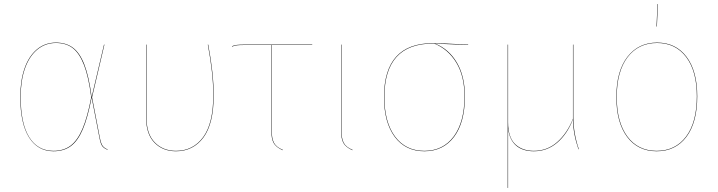

<svg xmlns="http://www.w3.org/2000/svg" viewBox="-20 -737 3539 947"><path d="M432 -258 493 -517H495L434 -257L472 -60Q478 -29 486 -18Q494 -7 511 0V2Q493 -5 484.5 -16Q476 -27 470 -60L432 -256Q413 -157 388.5 -99.5Q364 -42 329.5 -16.5Q295 9 244 9Q166 9 123 -59.5Q80 -128 80 -259Q80 -339 101 -399.5Q122 -460 162 -493.5Q202 -527 256 -527Q306 -527 340 -501.5Q374 -476 396.5 -417.5Q419 -359 432 -258ZM82 -259Q82 -128 124 -60.5Q166 7 244 7Q294 7 328 -18.5Q362 -44 386.5 -101Q411 -158 430 -257Q417 -358 394.5 -416Q372 -474 339 -499.5Q306 -525 256 -525Q203 -525 163.5 -492Q124 -459 103 -399Q82 -339 82 -259Z M1034 -268Q1034 -127 983.5 -59Q933 9 848 9Q783 9 742 -33Q701 -75 701 -153V-517H703V-153Q703 -76 743.5 -34.5Q784 7 848 7Q932 7 982 -60.5Q1032 -128 1032 -268Q1032 -374 1005 -517H1007Q1034 -374 1034 -268Z M1320 -515V-97Q1320 -54 1331.5 -32.5Q1343 -11 1375 2L1374 4Q1341 -11 1329.5 -32Q1318 -53 1318 -97V-515H1185Q1161 -515 1148.5 -513.5Q1136 -512 1125 -507L1124 -509Q1135 -514 1148 -515.5Q1161 -517 1185 -517H1520V-515Z M1664 -97Q1664 -54 1675.5 -32.5Q1687 -11 1719 2L1718 4Q1685 -11 1673.5 -32Q1662 -53 1662 -97V-517H1664Z M2289 -515 2126 -522Q2194 -495 2233.5 -428Q2273 -361 2273 -262Q2273 -133 2219.5 -62Q2166 9 2073 9Q1980 9 1927 -62Q1874 -133 1874 -258Q1874 -524 2115 -524Q2156 -524 2289 -517ZM2122 -522H2115Q1876 -522 1876 -258Q1876 -134 1928.5 -63.5Q1981 7 2073 7Q2165 7 2218 -64Q2271 -135 2271 -262Q2271 -361 2231 -427.5Q2191 -494 2122 -522Z M2833 -1Q2807 -76 2806 -148Q2778 -76 2728.5 -33.5Q2679 9 2613 9Q2558 9 2525.5 -19Q2493 -47 2486 -103V57V190H2484V-517H2486V-134Q2486 -60 2520.5 -26.5Q2555 7 2613 7Q2679 7 2728 -36Q2777 -79 2806 -151V-517H2808V-160Q2808 -80 2835 -1Z M3419 -262Q3419 -133 3365.5 -62Q3312 9 3219 9Q3126 9 3073 -62Q3020 -133 3020 -258Q3020 -386 3074.5 -456.5Q3129 -527 3221 -527Q3313 -527 3366 -457Q3419 -387 3419 -262ZM3022 -258Q3022 -134 3074.5 -63.5Q3127 7 3219 7Q3311 7 3364 -63.5Q3417 -134 3417 -262Q3417 -386 3364.5 -455.5Q3312 -525 3221 -525Q3129 -525 3075.5 -455Q3022 -385 3022 -258ZM3225 -717 3220 -606H3218L3223 -717Z"/></svg>

Font: FiraGO Two
Style: Regular
Weight: 100
Designer: bBox Type
Foundry: bBox Type GmbH
Version: Version 1.001